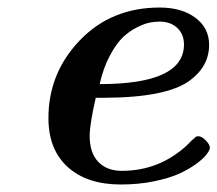

<svg xmlns="http://www.w3.org/2000/svg" viewBox="-20 -476 574 507"><path d="M107.9 -164.1Q107.9 -283.2 190.9 -369.6Q273.9 -456.1 401.9 -456.1Q460 -456.1 496.1 -429Q532.2 -401.9 532.2 -357.9Q532.2 -300.8 481 -263.2Q419.9 -218.3 254.9 -217.8H232.9Q216.8 -147.9 216.8 -117.2Q216.8 -72.3 239.5 -48.6Q262.2 -24.9 301.8 -24.9Q400.9 -24.9 474.1 -92.8Q478 -96.7 482.4 -101.3Q486.8 -106 489.5 -107.9Q492.2 -109.9 494.6 -112.5Q497.1 -115.2 499 -115.7Q501 -116.2 503.9 -116.2Q512.7 -116.2 523.4 -105.2Q534.2 -94.2 534.2 -85.9Q534.2 -80.1 526.1 -69.1Q518.1 -58.1 499 -43.9Q480 -29.8 454.1 -17.8Q428.2 -5.9 387.2 2.7Q346.2 11.2 298.8 11.2Q210 11.2 158.9 -34.9Q107.9 -81.1 107.9 -164.1ZM243.2 -253.9Q465.8 -253.9 465.8 -358.4Q465.8 -385.7 448 -402.3Q430.2 -418.9 401.9 -418.9Q389.6 -418.9 376.2 -416.5Q362.8 -414.1 342.3 -404.1Q321.8 -394 304.4 -377.4Q287.1 -360.8 270 -328.9Q252.9 -296.9 243.2 -253.9Z"/></svg>

Font: CMU Serif
Style: BoldItalic
Weight: 700
Italic angle: -14.04°
Version: Version 0.7.0